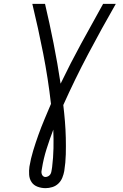

<svg xmlns="http://www.w3.org/2000/svg" viewBox="-20 -755 640 998"><path d="M217 223Q195 223 175 215.5Q155 208 144 191.5Q133 175 131.5 153.5Q130 132 133 111Q140 69 152.5 28Q165 -13 179.5 -53.5Q194 -94 211 -134.5Q228 -175 245 -215Q230 -347 204.5 -477Q179 -607 148 -735H214Q238 -633 258.5 -529.5Q279 -426 295 -320Q346 -426 402.5 -529.5Q459 -633 516 -735H582Q508 -606 438.5 -474.5Q369 -343 309 -209Q314 -167 317.5 -124.5Q321 -82 322 -39Q323 4 322 47Q321 90 314 134Q311 151 304 168.5Q297 186 283.5 199Q270 212 252 217.5Q234 223 217 223ZM216 165Q223 165 230 161.5Q237 158 241 152Q245 146 246.5 139.5Q248 133 249 126L251 113Q257 64 258 15.5Q259 -33 257 -81Q238 -31 222 19.5Q206 70 198 121Q196 129 195.5 136Q195 143 197 149.5Q199 156 204 160.5Q209 165 216 165Z"/></svg>

Font: Iosevka Aile Light
Style: Italic
Weight: 300
Italic angle: -9°
Designer: Belleve Invis
Foundry: Belleve Invis
Version: Version 31.1.0; ttfautohint (v1.8.4)